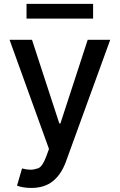

<svg xmlns="http://www.w3.org/2000/svg" viewBox="-20 -747 606 972"><path d="M138.5 204.5Q114.7 204.5 95.2 200.8Q75.6 197.1 66.1 192.8L91.6 105.8Q115.1 112.2 134.6 112.2Q151.3 112.2 172.9 104.9Q194.6 97.7 214.8 43.3L228 7.1L28.4 -545.5H142L280.2 -122.2H285.9L424 -545.5H538L313.2 72.8Q289.4 137.1 246.8 170.8Q204.2 204.5 138.5 204.5ZM451.3 -652.7H114.3V-727.3H451.3Z"/></svg>

Font: Linik Sans Medium
Style: Regular
Weight: 500
Designer: Rasmus Andersson (font), Cristiano Sobral (main changes)
Foundry: rsms
Version: Version 3.018;June 1, 2022;FontCreator 14.0.0.2814 64-bit; t